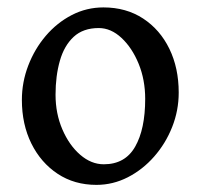

<svg xmlns="http://www.w3.org/2000/svg" viewBox="-20 -489 547 523"><path d="M466.8 -236.8Q466.8 -188 449 -143.1Q431.2 -98.1 399.9 -62.5Q368.7 -26.9 328.1 -6.1Q287.6 14.6 242.7 14.6Q182.6 14.6 137 -15.6Q91.3 -45.9 65.4 -98.1Q39.6 -150.4 39.6 -216.8Q39.6 -265.1 56.9 -310.3Q74.2 -355.5 104.7 -391.4Q135.3 -427.2 175.5 -448Q215.8 -468.8 261.7 -468.8Q323.7 -468.8 369.9 -438.5Q416 -408.2 441.4 -356Q466.8 -303.7 466.8 -236.8ZM375.5 -219.7Q375.5 -271.5 357.7 -315.2Q339.8 -358.9 311 -385.7Q282.2 -412.6 249 -412.6Q206.5 -412.6 180.7 -388.7Q154.8 -364.7 143.1 -323.5Q131.3 -282.2 131.3 -231Q131.3 -179.7 149.9 -136.5Q168.5 -93.3 198.5 -67.4Q228.5 -41.5 262.7 -41.5Q320.8 -41.5 348.1 -89.4Q375.5 -137.2 375.5 -219.7Z"/></svg>

Font: Gentium Book Plus
Style: Regular
Weight: 400
Designer: Victor Gaultney, Annie Olsen, Iska Routamaa, Becca Hirsbrunner
Foundry: SIL International
Version: Version 6.101